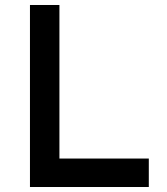

<svg xmlns="http://www.w3.org/2000/svg" viewBox="-20 -749 670 769"><path d="M100 -729H218V-114H576V0H100Z"/></svg>

Font: Reem Kufi Medium
Style: Regular
Weight: 500
Designer: Khaled Hosny
Version: Version 1.001